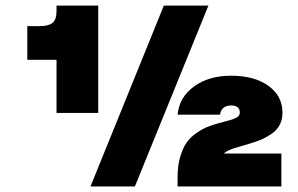

<svg xmlns="http://www.w3.org/2000/svg" viewBox="-20 -670 1071 690"><path d="M183.1 -649.9H333V-264.2H183.1V-455.1H78.1V-576.2H124Q154.8 -576.2 168.9 -587.9Q183.1 -599.6 183.1 -629.9ZM568.8 -649.9H729L464.8 0H305.2ZM784.2 -118.2H991.2V0H618.2V-34.2Q618.2 -74.7 627.7 -106.7Q637.2 -138.7 650.9 -158Q664.6 -177.2 685.8 -191.9Q707 -206.5 724.4 -213.6Q741.7 -220.7 765.1 -227.1Q772.9 -229.5 788.6 -233.4Q804.2 -237.3 810.8 -239.5Q817.4 -241.7 826.2 -245.6Q835 -249.5 838.4 -254.2Q841.8 -258.8 841.8 -265.1Q841.8 -291 810.1 -291Q793 -291 782.5 -282Q772 -272.9 771 -257.8H618.2Q624 -320.3 677 -359.1Q730 -397.9 810.1 -397.9Q894 -397.9 944.6 -361.6Q995.1 -325.2 995.1 -265.1Q995.1 -240.7 985.4 -221.7Q975.6 -202.6 956.8 -189.7Q938 -176.8 920.2 -168.9Q902.3 -161.1 877 -153.8Q868.2 -150.9 849.1 -145.5Q830.1 -140.1 821 -137.2Q812 -134.3 801 -129.2Q790 -124 784.2 -118.2Z"/></svg>

Font: Overused Grotesk Black
Style: Regular
Weight: 900
Version: Version 0.002